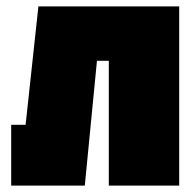

<svg xmlns="http://www.w3.org/2000/svg" viewBox="-20 -580 610 600"><path d="M540 -560V0H320V-390H283L245 0H15V-190H60L100 -560Z"/></svg>

Font: Tektur Condensed Black
Style: Regular
Weight: 900
Width: 3
Designer: Adam Jagosz
Foundry: Adam Jagosz
Version: Version 1.005;gftools[0.9.30]